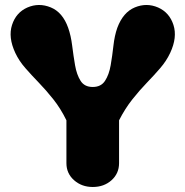

<svg xmlns="http://www.w3.org/2000/svg" viewBox="-20 -746 740 766"><path d="M41 -535Q12 -597 28 -646.5Q44 -696 89 -716Q135 -736 182.5 -716.5Q230 -697 252 -635Q263 -604 268 -563.5Q273 -523 279.5 -485.5Q286 -448 301.5 -423.5Q317 -399 350 -399Q383 -399 399 -423.5Q415 -448 421.5 -485.5Q428 -523 432.5 -563.5Q437 -604 448 -635Q471 -697 518 -716.5Q565 -736 611 -716Q656 -696 672 -646.5Q688 -597 659 -535Q644 -503 619.5 -474.5Q595 -446 566 -416Q537 -386 508 -349.5Q479 -313 455 -266V-95Q455 -54 425 -27Q395 0 350 0Q306 0 275.5 -27Q245 -54 245 -95V-266Q222 -313 193 -349.5Q164 -386 135 -416Q106 -446 81 -474.5Q56 -503 41 -535Z"/></svg>

Font: Bagel Fat One
Style: Regular
Weight: 400
Designer: Kyung-won Kim
Foundry: JAMO
Version: Version 1.000; ttfautohint (v1.8.4.7-5d5b);gftools[0.9.28]